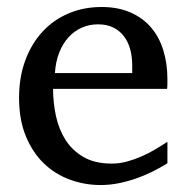

<svg xmlns="http://www.w3.org/2000/svg" viewBox="-20 -514 530 546"><path d="M456.1 -49.8Q435.1 -36.6 412.4 -25.4Q389.6 -14.2 365.5 -5.9Q341.3 2.4 316.4 7.3Q291.5 12.2 266.1 12.2Q220.7 12.2 178.7 -3.2Q136.7 -18.6 104.7 -49.3Q72.8 -80.1 53.5 -126.7Q34.2 -173.3 34.2 -235.8Q34.2 -294.4 51.8 -342Q69.3 -389.6 100.6 -423.6Q131.8 -457.5 174.8 -475.8Q217.8 -494.1 269 -494.1Q315.4 -494.1 350.6 -478.8Q385.7 -463.4 409.2 -436.3Q432.6 -409.2 444.3 -371.3Q456.1 -333.5 456.1 -289.1V-275.9Q456.1 -268.1 455.1 -261.2H130.9Q130.9 -223.1 138.9 -185.1Q147 -147 166 -116.7Q185.1 -86.4 217.3 -67.6Q249.5 -48.8 297.9 -48.8Q319.3 -48.8 340.3 -54.4Q361.3 -60.1 381.6 -68.8Q401.9 -77.6 420.4 -88.6Q439 -99.6 456.1 -110.8ZM356 -328.1Q356 -353 350.1 -374.3Q344.2 -395.5 332.3 -411.1Q320.3 -426.8 302 -435.8Q283.7 -444.8 258.8 -444.8Q233.9 -444.8 212.4 -435.3Q190.9 -425.8 174.6 -407.7Q158.2 -389.6 148.2 -364Q138.2 -338.4 136.2 -306.2H356Z"/></svg>

Font: Charis SIL Afr
Style: Regular
Weight: 400
Foundry: SIL International
Version: Version 5.000